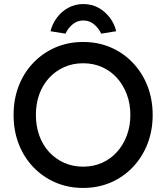

<svg xmlns="http://www.w3.org/2000/svg" viewBox="-20 -917 822 947"><path d="M47 -350Q47 -428 72.5 -493.5Q98 -559 144.5 -607.5Q191 -656 253.5 -683Q316 -710 390 -710Q464 -710 526.5 -683Q589 -656 635.5 -607Q682 -558 707.5 -492.5Q733 -427 733 -350Q733 -273 707.5 -207.5Q682 -142 635.5 -93Q589 -44 526.5 -17Q464 10 390 10Q316 10 253.5 -17Q191 -44 144.5 -92.5Q98 -141 72.5 -206.5Q47 -272 47 -350ZM623 -350Q623 -405 605.5 -451.5Q588 -498 557 -532.5Q526 -567 483.5 -586Q441 -605 390 -605Q339 -605 296.5 -586Q254 -567 222.5 -533Q191 -499 174 -452.5Q157 -406 157 -350Q157 -295 174 -248Q191 -201 222.5 -167Q254 -133 296.5 -114Q339 -95 390 -95Q441 -95 483.5 -114Q526 -133 557 -167.5Q588 -202 605.5 -248.5Q623 -295 623 -350ZM229 -763Q238 -799 260.5 -829.5Q283 -860 316.5 -878.5Q350 -897 391 -897Q433 -897 466 -878.5Q499 -860 522 -829.5Q545 -799 553 -763L479 -751Q468 -776 445 -796Q422 -816 391 -816Q360 -816 337 -796Q314 -776 303 -751Z"/></svg>

Font: Our Lexend
Style: Regular
Weight: 400
Designer: Bonnie Shaver-Troup, Thomas Jockin
Foundry: Lexend
Version: Version 1.007